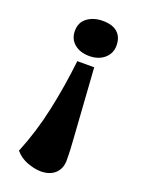

<svg xmlns="http://www.w3.org/2000/svg" viewBox="-140 -589 644 865"><g transform="rotate(20 182.0 -156.5)"><path d="M256 12Q259 50 260 75Q261 100 261 123Q261 163 236 186.5Q211 210 167 210Q140 210 104.5 197.5Q69 185 44 156Q88 48 113.5 -70Q139 -188 153 -313H234ZM295 -439Q295 -401 267 -377Q239 -353 195 -353Q151 -353 123.5 -376Q96 -399 96 -438Q96 -479 126 -501Q156 -523 200 -523Q247 -523 271 -501Q295 -479 295 -439Z"/></g></svg>

Font: Literata 12pt ExtraBold
Style: Italic
Weight: 800
Italic angle: -2°
Designer: Latin by Veronika Burian and Jose Scaglione. Greek by Irene Vlachou. Cyrillic by Vera Evstafieva
Foundry: TypeTogether
Version: Version 3.002